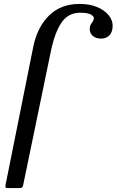

<svg xmlns="http://www.w3.org/2000/svg" viewBox="-20 -810 595 980"><path d="M8.5 133 150 -572Q170 -670.5 229.8 -730.2Q289.5 -790 387 -790Q437.5 -790 475.2 -774.2Q513 -758.5 534 -733Q555 -707.5 555 -679Q555 -647 538.8 -630Q522.5 -613 496 -613Q470 -613 454 -626.5Q438 -640 438 -661Q438 -676 443.2 -684.8Q448.5 -693.5 453.8 -700.8Q459 -708 459 -718Q459 -727 443.5 -736Q428 -745 389 -745Q329 -745 294.5 -695.5Q260 -646 240 -550L98 136Q96 145 91.8 147.5Q87.5 150 76 150H23Q10.5 150 8.5 146.2Q6.5 142.5 8.5 133Z"/></svg>

Font: Besley*
Style: Italic
Weight: 400
Italic angle: -13°
Designer: Owen Earl
Foundry: indestructible type*
Version: Version 2.000; ttfautohint (v1.8.3)